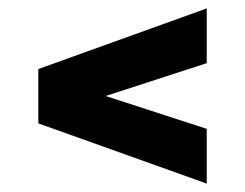

<svg xmlns="http://www.w3.org/2000/svg" viewBox="-20 -481 581 456"><path d="M471 -45 71 -188V-317L471 -461V-331L231 -253L471 -175Z"/></svg>

Font: Saira Thin ExtraBold
Style: Regular
Weight: 800
Version: Version 1.101